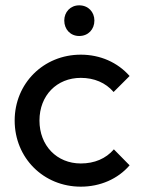

<svg xmlns="http://www.w3.org/2000/svg" viewBox="-20 -690 529 720"><path d="M277 -555C311 -555 334 -580 334 -613C334 -645 311 -670 277 -670C244 -670 221 -645 221 -613C221 -580 244 -555 277 -555ZM283 10C356 10 422 -19 466 -70L407 -130C377 -95 334 -77 283 -77C193 -77 128 -144 128 -238C128 -332 193 -398 283 -398C333 -398 376 -380 406 -345L466 -405C421 -456 356 -485 283 -485C143 -485 35 -377 35 -238C35 -98 143 10 283 10Z"/></svg>

Font: Outfit
Style: Regular
Weight: 400
Designer: Rodrigo Fuenzalida
Foundry: fragTYPE
Version: Version 1.100;gftools[0.9.27]